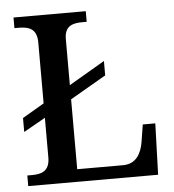

<svg xmlns="http://www.w3.org/2000/svg" viewBox="-52 -762 735 810"><g transform="rotate(-5 316.0 -357.0)"><path d="M35 0H585L592 -217H539L527 -142C519 -96 497 -53 441 -53H247V-349L399 -437V-498L247 -409V-604C247 -659 280 -669 323 -669H341V-714H35V-669H53C95 -669 130 -659 130 -600V-342L38 -288V-229L130 -281V-113C130 -55 95 -45 55 -45H35Z"/></g></svg>

Font: Noto Serif Ethiopic Medium
Style: Regular
Weight: 500
Designer: Monotype Design Team
Foundry: Monotype Imaging Inc.
Version: Version 2.102